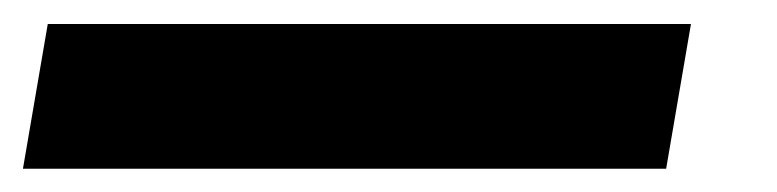

<svg xmlns="http://www.w3.org/2000/svg" viewBox="-93 43 664 164"><path d="M-73.4 187.1 -52.2 63.5H497.2L476 187.1Z"/></svg>

Font: Georama
Style: Italic
Weight: 400
Width: 2
Italic angle: -9°
Designer: Jean-Baptiste Levee
Foundry: Production Type
Version: Version 1.000